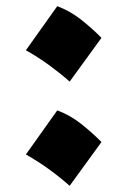

<svg xmlns="http://www.w3.org/2000/svg" viewBox="-20 -726 410 619"><path d="M164.6 -706.1Q205.6 -690.9 241.2 -662.8Q276.9 -634.8 307.1 -604L204.6 -462.9Q174.3 -489.7 139.2 -515.4Q104 -541 63.5 -564ZM164.6 -370.1Q205.6 -355 241.2 -326.9Q276.9 -298.8 307.1 -268.1L204.6 -127Q174.3 -153.8 139.2 -179.4Q104 -205.1 63.5 -228Z"/></svg>

Font: Pinar-DS1-FD ExtraBold
Style: Regular
Weight: 800
Designer: Amin Abedi
Version: Version 2.000